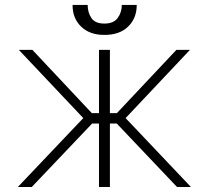

<svg xmlns="http://www.w3.org/2000/svg" viewBox="-20 -744 831 764"><path d="M51.1 0 311.4 -274.1 55 -545.5H109L345.5 -293.7H373.9V-545.5H417.3V-293.7H445L681.8 -545.5H735.8L479.8 -274.1L739.7 0H684.3L444.6 -252.5H417.3V0H373.9V-252.5H346.6L106.5 0ZM464.8 -724.4H524.1Q524.1 -671.2 489.7 -638Q455.3 -604.8 395.2 -605.1Q337.4 -604.8 302.9 -638Q268.5 -671.2 268.8 -724.4H328.8Q328.8 -694.2 343.8 -672.2Q358.7 -650.2 395.2 -650.2Q432.2 -650.2 448.3 -672.4Q464.5 -694.6 464.8 -724.4Z"/></svg>

Font: Inter UI Extra Light
Style: Regular
Weight: 200
Designer: Rasmus Andersson
Foundry: rsms
Version: 3.2;8d6f07862